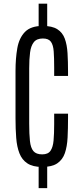

<svg xmlns="http://www.w3.org/2000/svg" viewBox="-20 -879 432 1021"><path d="M185.5 -733.9V-859.4H231V-733.9ZM185.5 121.6V-2.9H231V121.6ZM204.1 8.8Q154.3 8.8 125.5 -10.3Q96.7 -29.3 83.3 -64Q69.8 -98.6 66.2 -145.8Q62.5 -192.9 62.5 -249.5V-502Q62.5 -568.4 72 -622.6Q81.5 -676.8 112.5 -709Q143.6 -741.2 207.5 -741.2Q257.3 -741.2 284.9 -723.6Q312.5 -706.1 324.5 -673.6Q336.4 -641.1 339.1 -596.4Q341.8 -551.8 341.8 -498V-475.1H268.1V-520Q268.1 -571.3 265.6 -605.5Q263.2 -639.6 250.7 -657Q238.3 -674.3 208 -674.3Q175.3 -674.3 159.9 -654.8Q144.5 -635.3 139.9 -599.9Q135.3 -564.5 135.3 -516.1V-222.2Q135.3 -165.5 139.2 -129.2Q143.1 -92.8 157.7 -75.4Q172.4 -58.1 204.6 -58.1Q235.4 -58.1 248.5 -77.1Q261.7 -96.2 264.9 -132.1Q268.1 -168 268.1 -219.2V-274.4H341.8V-252.4Q341.8 -195.3 339.4 -147.5Q336.9 -99.6 325 -64.7Q313 -29.8 284.7 -10.5Q256.3 8.8 204.1 8.8Z"/></svg>

Font: Antonio Thin
Style: Regular
Weight: 250
Designer: Vernon Adams
Foundry: Vernon Adams
Version: Version 1.002